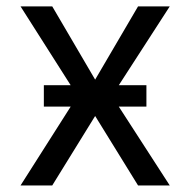

<svg xmlns="http://www.w3.org/2000/svg" viewBox="-20 -565 580 585"><path d="M139.2 -545.5H42.6L195.3 -305.4H113.6V-240.1H195.3L42.6 0H139.2L269.9 -211.6L400.6 0H497.2L342 -240.1H426.1V-305.4H342L497.2 -545.5H400.6L269.9 -322.4Z"/></svg>

Font: Margiela Sans
Style: Regular
Weight: 400
Designer: Stefan Endress, Andreas Faust
Version: Version 1.100;FEAKit 1.0